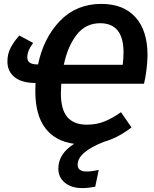

<svg xmlns="http://www.w3.org/2000/svg" viewBox="-20 -725 790 984"><path d="M294 -296Q292 -262 292 -247Q292 -163 325.5 -124.5Q359 -86 425 -86Q475 -86 516.5 -103Q558 -120 600 -150L654 -72Q584 -18 512 2Q378 55 378 119Q378 154 424 154Q449 154 486 146L468 232Q431 239 402 239Q346 239 312.5 211.5Q279 184 279 139Q279 63 360 12Q263 -1 212 -68.5Q161 -136 161 -258Q161 -286 162 -300H152Q87 -302 52.5 -331.5Q18 -361 18 -410Q18 -449 35 -481Q52 -513 79 -543L150 -505Q120 -466 120 -432Q120 -413 131.5 -404.5Q143 -396 166 -395H175Q204 -532 288 -618.5Q372 -705 499 -705Q613 -705 674.5 -636.5Q736 -568 736 -443Q736 -410 730.5 -366Q725 -322 718 -296ZM307 -393H609Q613 -424 613 -457Q613 -606 493 -606Q419 -606 373 -547Q327 -488 307 -393Z"/></svg>

Font: FiraGO Medium
Style: Italic
Weight: 500
Italic angle: -8°
Designer: bBox Type GmbH
Foundry: bBox Type GmbH
Version: Version 1.001